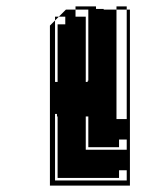

<svg xmlns="http://www.w3.org/2000/svg" viewBox="-20 -580 456 600"><path d="M352 -24H160V-504H184V-528H164L186 -550H216V-528H248V-112H376V-144H352V-120H256V-550H216V-560H280V-552H304V-550H344V-208H376V-550H344V-560H376V-550H386V0H136V-500L152 -516V-528H164L152 -516V-16H376V-48H352ZM286 -216H158V-224H150V-232H142V-312H150V-324H174V-328H190V-324H206V-328H222V-324H254V-328H302V-312H300V-296H302V-280H300V-264H302V-248H300V-224H286Z"/></svg>

Font: Rubik Broken Fax
Style: Regular
Weight: 400
Designer: Hubert and Fischer, NaN
Foundry: Hubert and Fischer, NaN
Version: Version 2.201